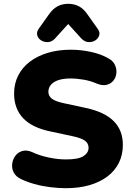

<svg xmlns="http://www.w3.org/2000/svg" viewBox="-20 -977 691 1008"><path d="M326 11Q286 11 242.5 5.5Q199 0 160 -11Q121 -22 90 -37Q63 -50 52 -71.5Q41 -93 44 -117Q47 -141 61 -159.5Q75 -178 98 -184.5Q121 -191 150 -178Q188 -160 236 -150Q284 -140 326 -140Q392 -140 418.5 -157.5Q445 -175 445 -201Q445 -224 426.5 -238Q408 -252 361 -262L244 -287Q148 -307 101 -357Q54 -407 54 -486Q54 -538 75.5 -580.5Q97 -623 136.5 -653Q176 -683 230.5 -699.5Q285 -716 352 -716Q404 -716 457.5 -704.5Q511 -693 550 -670Q573 -658 583 -637Q593 -616 591 -593.5Q589 -571 575.5 -554Q562 -537 539.5 -531.5Q517 -526 486 -539Q457 -552 420.5 -558.5Q384 -565 350 -565Q313 -565 287 -556.5Q261 -548 247.5 -532Q234 -516 234 -495Q234 -474 251.5 -459.5Q269 -445 316 -435L432 -410Q529 -389 577 -341Q625 -293 625 -216Q625 -164 604 -122Q583 -80 544 -50.5Q505 -21 450 -5Q395 11 326 11ZM268 -774Q252 -757 232 -756Q212 -755 196 -765Q180 -775 175.5 -792Q171 -809 184 -827L238 -903Q258 -931 282.5 -944Q307 -957 338 -957Q369 -957 394 -944Q419 -931 438 -903L492 -827Q506 -809 501 -792Q496 -775 480.5 -765Q465 -755 445 -756Q425 -757 408 -774L338 -851Z"/></svg>

Font: Nunito ExtraLight Black
Style: Regular
Weight: 900
Version: Version 3.602